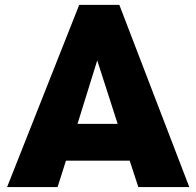

<svg xmlns="http://www.w3.org/2000/svg" viewBox="-20 -760 798 780"><path d="M248 -107.4Q312.5 -107.4 506.8 -107.4Q515.6 -80.1 542 0Q593.8 0 749 0Q677.7 -184.6 464.8 -740.2Q423.8 -740.2 301.8 -740.2Q228.5 -554.7 8.8 0Q60.5 0 213.9 0Q222.7 -26.4 248 -107.4ZM458 -256.8Q417 -256.8 294.9 -256.8Q315.4 -321.3 375 -514.6Q395.5 -450.2 458 -256.8Z"/></svg>

Font: Avakin
Style: Bold
Weight: 700
Designer: Herb Lubalin, Tom Carnase, Ed Benguiat, Adobe Type Staff
Version: Version 1.0